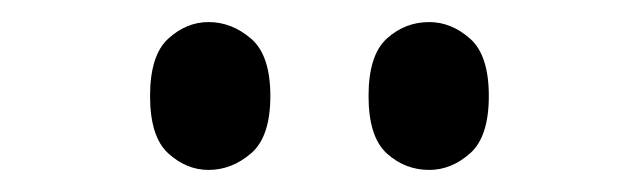

<svg xmlns="http://www.w3.org/2000/svg" viewBox="-20 -776 580 174"><path d="M369 -622Q347 -622 330.5 -637Q314 -652 314 -689Q314 -726 330.5 -741Q347 -756 369 -756Q389 -756 406 -741Q423 -726 423 -689Q423 -652 406 -637Q389 -622 369 -622ZM169 -622Q149 -622 132.5 -637Q116 -652 116 -689Q116 -726 132.5 -741Q149 -756 169 -756Q190 -756 207.5 -741Q225 -726 225 -689Q225 -652 207.5 -637Q190 -622 169 -622Z"/></svg>

Font: Noto Serif Display SemiCondensed ExtraBold
Style: Regular
Weight: 800
Width: 4
Designer: Monotype Design Team
Foundry: Monotype Imaging Inc.
Version: Version 2.009